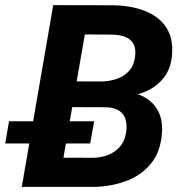

<svg xmlns="http://www.w3.org/2000/svg" viewBox="-31 -731 719 751"><path d="M384.8 -312H201.2L218.3 -412.6L359.9 -412.1Q392.1 -412.1 421.6 -421.1Q451.2 -430.2 471.4 -450.9Q491.7 -471.7 497.1 -506.8Q501.5 -540 491.2 -559.1Q481 -578.1 458.7 -586.7Q436.5 -595.2 406.2 -595.7L300.8 -596.2L197.3 0H54.2L177.2 -710.9L410.6 -710.4Q456.5 -710 499.5 -699.7Q542.5 -689.5 575.7 -667.5Q608.9 -645.5 627.2 -609.4Q645.5 -573.2 642.1 -520.5Q638.7 -462.9 608.9 -426Q579.1 -389.2 533 -370.6Q486.8 -352.1 434.1 -349.1ZM326.7 0H105L180.2 -114.3L331.1 -113.8Q363.3 -113.8 391.4 -124.8Q419.4 -135.7 438.5 -157.7Q457.5 -179.7 462.4 -213.9Q466.8 -242.7 460 -264.4Q453.1 -286.1 434.8 -298.1Q416.5 -310.1 386.2 -311.5L241.7 -312L259.8 -412.6L425.8 -412.1L450.2 -373Q498 -370.6 533.4 -351.3Q568.8 -332 587.4 -296.9Q606 -261.7 602.5 -212.4Q597.7 -136.2 558.1 -89.4Q518.6 -42.5 457.3 -21Q396 0.5 326.7 0ZM337.4 -256.8 321.8 -169.9H-10.7L4.4 -256.8Z"/></svg>

Font: Roboto
Style: Bold Italic
Weight: 700
Italic angle: -12°
Designer: Christian Robertson
Foundry: Google
Version: Version 3.0